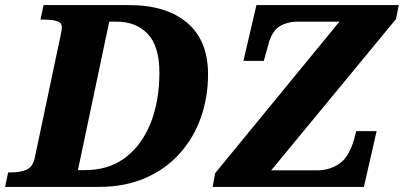

<svg xmlns="http://www.w3.org/2000/svg" viewBox="-45 -734 1586 754"><path d="M-25 0 -13 -57H2Q32 -57 57.5 -67Q83 -77 91 -112L192 -590Q194 -601 196 -610.5Q198 -620 198 -625Q198 -645 179 -651Q160 -657 127 -657H114L126 -714H462Q608 -714 690 -644.5Q772 -575 772 -442Q772 -353 744 -273Q716 -193 661 -131.5Q606 -70 526 -35Q446 0 342 0ZM290 -66Q382 -66 447 -115Q512 -164 546.5 -250.5Q581 -337 581 -449Q581 -552 535.5 -600.5Q490 -649 412 -649H384L261 -66ZM790 0 800 -54 1288 -649H1127Q1082 -649 1052 -630Q1022 -611 1009 -559L991 -495H911L962 -714H1521L1510 -659L1020 -65H1201Q1247 -65 1285.5 -89.5Q1324 -114 1345 -185L1354 -219H1434L1384 0Z"/></svg>

Font: Noto Serif ExtraBold
Style: Italic
Weight: 800
Italic angle: -12°
Designer: Monotype Design Team
Foundry: Monotype Imaging Inc.
Version: Version 2.013